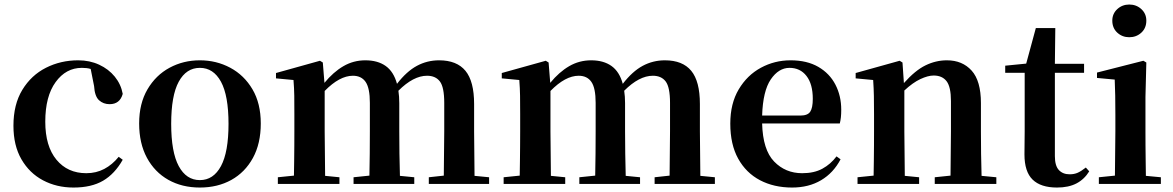

<svg xmlns="http://www.w3.org/2000/svg" viewBox="-20 -821 5235 857"><path d="M308.1 16.1Q232.9 16.1 172.1 -16.1Q111.3 -48.3 75.7 -109.9Q40 -171.4 40 -259.8Q40 -355 79.8 -420.2Q119.6 -485.4 185.3 -518.6Q251 -551.8 329.1 -551.8Q380.4 -551.8 422.6 -532.2Q464.8 -512.7 492.4 -478.8Q520 -444.8 527.8 -401.9Q515.1 -356 469.2 -356Q441.4 -356 422.1 -373.5Q402.8 -391.1 399.9 -437L384.8 -513.2Q375.5 -516.1 365.5 -517.1Q355.5 -518.1 345.2 -518.1Q274.4 -518.1 228.3 -454.6Q182.1 -391.1 182.1 -277.8Q182.1 -168.5 231.9 -108.2Q281.7 -47.9 365.2 -47.9Q409.2 -47.9 445.3 -66.9Q481.4 -85.9 509.8 -121.1L527.8 -107.9Q492.2 -44.9 440.2 -14.4Q388.2 16.1 308.1 16.1Z M872.1 16.1Q792.5 16.1 731.4 -18.3Q670.4 -52.7 635.7 -116.9Q601.1 -181.2 601.1 -270Q601.1 -358.9 638.2 -422.1Q675.3 -485.4 736.8 -518.6Q798.3 -551.8 872.1 -551.8Q945.8 -551.8 1007.8 -518.6Q1069.8 -485.4 1106.9 -422.4Q1144 -359.4 1144 -270Q1144 -180.2 1108.9 -116Q1073.7 -51.8 1012.5 -17.8Q951.2 16.1 872.1 16.1ZM872.1 -17.1Q932.6 -17.1 966.3 -79.6Q1000 -142.1 1000 -268.1Q1000 -394.5 966.3 -456.3Q932.6 -518.1 872.1 -518.1Q811.5 -518.1 777.8 -456.3Q744.1 -394.5 744.1 -268.1Q744.1 -142.1 777.8 -79.6Q811.5 -17.1 872.1 -17.1Z M1960 0H1894V-29.8L1960.9 -37.1L1962.9 -234.9V-361.8Q1962.9 -431.6 1943.6 -457.3Q1924.3 -482.9 1886.2 -482.9Q1825.2 -482.9 1758.3 -416Q1760.3 -403.3 1761.2 -389.6Q1762.2 -376 1762.2 -360.8V-234.9Q1762.2 -191.4 1762.9 -135Q1763.7 -78.6 1765.1 -36.1L1829.1 -29.8V0H1558.1V-29.8L1628.9 -37.1Q1629.9 -79.6 1630.4 -135.5Q1630.9 -191.4 1630.9 -234.9V-361.8Q1630.9 -428.2 1611.8 -455.6Q1592.8 -482.9 1555.2 -482.9Q1495.6 -482.9 1429.2 -415V-234.9L1431.2 -36.1L1495.1 -29.8V0H1220.2V-29.8L1292 -37.1Q1292.5 -65.4 1293 -101.1Q1293.5 -136.7 1293.7 -172.1Q1293.9 -207.5 1293.9 -234.9V-311Q1293.9 -360.4 1293.5 -393.8Q1293 -427.2 1290 -463.9L1211.9 -471.2V-495.1L1408.2 -549.8L1420.9 -542L1428.2 -451.2Q1467.8 -499.5 1512.7 -525.6Q1557.6 -551.8 1610.8 -551.8Q1666 -551.8 1701.7 -526.4Q1737.3 -501 1752 -446.8Q1794.9 -502.4 1840.8 -527.1Q1886.7 -551.8 1939.9 -551.8Q2019 -551.8 2057.6 -504.9Q2096.2 -458 2096.2 -356.9V-234.9L2098.1 -36.1L2163.1 -29.8V0Z M2967.8 0H2901.9V-29.8L2968.8 -37.1L2970.7 -234.9V-361.8Q2970.7 -431.6 2951.4 -457.3Q2932.1 -482.9 2894 -482.9Q2833 -482.9 2766.1 -416Q2768.1 -403.3 2769 -389.6Q2770 -376 2770 -360.8V-234.9Q2770 -191.4 2770.8 -135Q2771.5 -78.6 2772.9 -36.1L2836.9 -29.8V0H2565.9V-29.8L2636.7 -37.1Q2637.7 -79.6 2638.2 -135.5Q2638.7 -191.4 2638.7 -234.9V-361.8Q2638.7 -428.2 2619.6 -455.6Q2600.6 -482.9 2563 -482.9Q2503.4 -482.9 2437 -415V-234.9L2439 -36.1L2502.9 -29.8V0H2228V-29.8L2299.8 -37.1Q2300.3 -65.4 2300.8 -101.1Q2301.3 -136.7 2301.5 -172.1Q2301.8 -207.5 2301.8 -234.9V-311Q2301.8 -360.4 2301.3 -393.8Q2300.8 -427.2 2297.9 -463.9L2219.7 -471.2V-495.1L2416 -549.8L2428.7 -542L2436 -451.2Q2475.6 -499.5 2520.5 -525.6Q2565.4 -551.8 2618.7 -551.8Q2673.8 -551.8 2709.5 -526.4Q2745.1 -501 2759.8 -446.8Q2802.7 -502.4 2848.6 -527.1Q2894.5 -551.8 2947.8 -551.8Q3026.9 -551.8 3065.4 -504.9Q3104 -458 3104 -356.9V-234.9L3106 -36.1L3170.9 -29.8V0Z M3515.6 16.1Q3434.6 16.1 3372.3 -16.6Q3310.1 -49.3 3274.9 -112.8Q3239.7 -176.3 3239.7 -269Q3239.7 -358.9 3277.3 -422.1Q3314.9 -485.4 3376.2 -518.6Q3437.5 -551.8 3508.8 -551.8Q3582 -551.8 3632.6 -522.5Q3683.1 -493.2 3709 -443.1Q3734.9 -393.1 3734.9 -331.1Q3734.9 -312 3733.4 -297.9Q3731.9 -283.7 3728.5 -270H3381.8Q3384.8 -152.3 3435.3 -100.1Q3485.8 -47.9 3560.5 -47.9Q3613.8 -47.9 3650.6 -67.9Q3687.5 -87.9 3713.9 -123L3731.9 -109.9Q3700.2 -49.3 3645 -16.6Q3589.8 16.1 3515.6 16.1ZM3381.8 -305.2H3552.7Q3585 -305.2 3596.4 -322.3Q3607.9 -339.4 3607.9 -379.9Q3607.9 -445.8 3579.8 -481.9Q3551.8 -518.1 3503.9 -518.1Q3455.6 -518.1 3420.4 -466.6Q3385.3 -415 3381.8 -305.2Z M4221.7 0H4152.3V-29.8L4222.7 -37.1L4224.6 -234.9V-370.1Q4224.6 -433.1 4205.1 -458.5Q4185.5 -483.9 4147.5 -483.9Q4122.1 -483.9 4088.1 -468Q4054.2 -452.1 4016.6 -417V-234.9L4018.6 -36.1L4082.5 -29.8V0H3807.6V-29.8L3879.4 -37.1Q3879.9 -65.4 3880.4 -101.1Q3880.9 -136.7 3881.1 -172.1Q3881.3 -207.5 3881.3 -234.9V-310.1Q3881.3 -359.4 3880.6 -393.3Q3879.9 -427.2 3877.4 -463.9L3799.3 -471.2V-495.1L3995.6 -549.8L4008.3 -542L4014.6 -450.2Q4064.9 -506.8 4111.1 -529.3Q4157.2 -551.8 4206.5 -551.8Q4275.4 -551.8 4316.9 -505.9Q4358.4 -460 4358.4 -360.8V-234.9Q4358.4 -191.4 4359.1 -135Q4359.9 -78.6 4361.3 -36.1L4427.2 -29.8V0Z M4697.8 16.1Q4625.5 16.1 4589.1 -19.3Q4552.7 -54.7 4552.7 -131.8Q4552.7 -159.7 4553.2 -182.4Q4553.7 -205.1 4553.7 -234.9V-496.1H4466.8V-527.8L4560.5 -537.1L4603.5 -695.8H4690.4L4688.5 -536.1H4818.8V-496.1H4688.5V-124Q4688.5 -81.1 4706.3 -62Q4724.1 -43 4754.4 -43Q4774.9 -43 4790.5 -50Q4806.2 -57.1 4826.7 -73.2L4841.8 -56.2Q4819.8 -20.5 4784.7 -2.2Q4749.5 16.1 4697.8 16.1Z M5020.5 -654.8Q4989.3 -654.8 4967 -675.3Q4944.8 -695.8 4944.8 -729Q4944.8 -759.8 4967 -780.3Q4989.3 -800.8 5020.5 -800.8Q5052.2 -800.8 5074.5 -780.3Q5096.7 -759.8 5096.7 -729Q5096.7 -695.8 5074.5 -675.3Q5052.2 -654.8 5020.5 -654.8ZM4955.6 0H4884.8V-29.8L4956.5 -37.1L4958.5 -234.9V-308.1Q4958.5 -358.4 4957.8 -394.3Q4957 -430.2 4955.6 -465.8L4876.5 -473.1V-497.1L5083.5 -549.8L5096.7 -542L5092.8 -388.2V-234.9Q5092.8 -207.5 5093 -172.1Q5093.3 -136.7 5093.8 -100.8Q5094.2 -64.9 5094.7 -36.1L5161.6 -29.8V0Z"/></svg>

Font: Source Han Serif TW
Style: Bold
Weight: 700
Designer: Ryoko NISHIZUKA Ë•øÂ°öÊ∂ºÂ≠ê (kana & ideographs); Frank Grie√ühammer (Latin, Greek & Cyrillic); Wenlong ZHANG Âº†ÊñáÈæô 
Foundry: Adobe
Version: Version 2.003;hotconv 1.1.1;makeotfexe 2.6.0